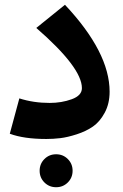

<svg xmlns="http://www.w3.org/2000/svg" viewBox="-20 -564 517 804"><path d="M174 18Q80 18 21 -4L61 -152Q120 -133 188 -133Q238 -133 280.5 -148.5Q323 -164 323 -195Q323 -281 132 -447L252 -544Q439 -345 439 -180Q439 -130 418.5 -92Q398 -54 369 -34Q340 -14 301 -1.5Q262 11 232.5 14.5Q203 18 174 18ZM264 200Q244 220 215 220Q186 220 166 200Q146 180 146 151Q146 122 166 102Q186 82 215 82Q244 82 264 102Q284 122 284 151Q284 180 264 200Z"/></svg>

Font: FiraGO
Style: Bold
Weight: 700
Designer: bBox Type
Foundry: bBox Type GmbH
Version: Version 1.001;PS 001.001;hotconv 1.0.88;makeotf.lib2.5.64775